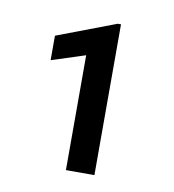

<svg xmlns="http://www.w3.org/2000/svg" viewBox="-54 -760 438 483"><g transform="rotate(10 165.0 -518.5)"><path d="M217.8 -325.7H145V-619.1L59.1 -591.3V-653.8L209.5 -710.9H217.8Z"/></g></svg>

Font: Roboto Condensed
Style: Regular
Weight: 400
Designer: Google
Version: Version 2.001047; 2015